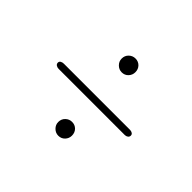

<svg xmlns="http://www.w3.org/2000/svg" viewBox="-97 -725 742 742"><g transform="rotate(45 274.0 -354.0)"><path d="M279.5 -488.8Q264.3 -488.8 253 -500Q241.8 -511.2 241.8 -526.4Q241.8 -542.9 253 -553.7Q264.3 -564.5 279.5 -564.5Q295.6 -564.5 306.2 -553.7Q316.7 -542.9 316.7 -526.4Q316.7 -511.2 306.2 -500Q295.6 -488.8 279.5 -488.8ZM78.5 -341Q78.5 -347.5 84.2 -351Q90 -354.5 98 -354.5H459.5Q466.5 -354.5 472 -351Q477.5 -347.5 477.5 -341Q477.5 -334 472 -330Q466.5 -326 459.5 -326H97.5Q90 -326 84.2 -330Q78.5 -334 78.5 -341ZM279.5 -142.3Q264.3 -142.3 253 -153.5Q241.8 -164.7 241.8 -179.9Q241.8 -196.4 253 -207.2Q264.3 -218 279.5 -218Q295.6 -218 306.2 -207.2Q316.7 -196.4 316.7 -179.9Q316.7 -164.7 306.2 -153.5Q295.6 -142.3 279.5 -142.3Z"/></g></svg>

Font: Fraunces 9pt Thin
Style: Regular
Weight: 100
Version: Version 1.000;[b76b70a41]